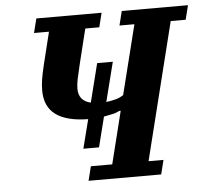

<svg xmlns="http://www.w3.org/2000/svg" viewBox="-51 -752 871 806"><g transform="rotate(-5 385.0 -349.0)"><path d="M305 -60H395L450 -281H444Q429 -273 413 -270Q397 -267 378 -263L346 -136H280L311 -258Q221 -259 175 -292.5Q129 -326 129 -395Q129 -416 132.5 -439Q136 -462 145 -500L179 -638H116L131 -698H406L391 -638H332L296 -492Q287 -455 282 -431Q277 -407 277 -389Q277 -338 328 -326L369 -489H435L393 -323Q416 -326 434 -331Q452 -336 466 -346L539 -638H476L491 -698H770L755 -638H692L548 -60H611L596 0H290Z"/></g></svg>

Font: IBM Plex Serif
Style: Bold Italic
Weight: 700
Italic angle: -14°
Designer: Mike Abbink, Paul van der Laan, Pieter van Rosmalen
Foundry: Bold Monday
Version: Version 3.001